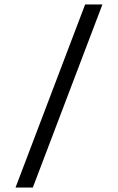

<svg xmlns="http://www.w3.org/2000/svg" viewBox="-20 -736 532 866"><path d="M364 -716H442L128 110H50Z"/></svg>

Font: Uncut Sans VF
Style: Regular
Weight: 400
Designer: Kasper Nordkvist
Foundry: Uncut Type
Version: Version 1.100;FEAKit 1.0